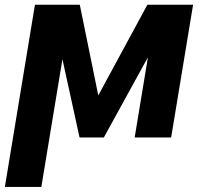

<svg xmlns="http://www.w3.org/2000/svg" viewBox="-41 -565 823 789"><path d="M102.6 -545.5H286.9L362.9 -172.9L564.6 -545.5H752.5L662.3 0H512.4L566.8 -329.5L385.7 0H285.9L215.6 -321.7L128.9 203.1H-21Z"/></svg>

Font: Inter P
Style: Bold Italic
Weight: 700
Italic angle: 9.39999°
Designer: Rasmus Andersson
Foundry: rsms
Version: Version 3.018;git-588b23468